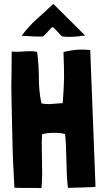

<svg xmlns="http://www.w3.org/2000/svg" viewBox="-20 -962 539 983"><path d="M158 0 192 1C195 -20 195 -50 196 -72C196 -92 194 -183 194 -206C193 -229 194 -252 196 -275C215 -280 235 -282 254 -282C280 -282 295 -280 313 -276C316 -255 317 -232 318 -209C319 -190 321 -92 322 -69C323 -45 325 -22 328 0H329C337 -1 347 -1 359 -1C370 -1 441 -4 454 -4L469 -6L442 -706C432 -707 421 -707 409 -708C396 -708 384 -708 371 -707C358 -706 346 -704 335 -702C323 -700 313 -698 305 -695C307 -647 308 -603 308 -563C307 -523 305 -480 301 -434C283 -433 265 -431 246 -430C240 -429 233 -429 227 -429C215 -429 203 -430 192 -433C183 -476 179 -519 179 -562C179 -605 176 -650 170 -696C161 -699 151 -700 140 -700C129 -700 119 -700 108 -699C97 -698 86 -698 75 -697H67C61 -697 57 -697 40 -698C40 -664 39 -626 39 -584C39 -563 38 -541 38 -519C38 -497 39 -475 39 -452C40 -406 41 -360 42 -315C43 -270 44 -227 45 -187C46 -146 48 -110 50 -78C51 -45 53 -20 54 -1L86 0C99 1 145 0 158 0ZM335 -773C352 -773 368 -775 382 -776C394 -777 385 -778 416 -780L253 -942C224 -915 195 -888 167 -863C139 -838 114 -810 91 -779C113 -778 130 -777 142 -776C154 -775 193 -774 198 -775C203 -777 217 -790 224 -799C230 -805 244 -822 250 -824C258 -818 275 -799 277 -797C286 -786 297 -775 301 -775C313 -774 324 -773 335 -773Z"/></svg>

Font: Londrina Solid CC
Style: CC
Weight: 400
Designer: Marcelo Magalhaes
Foundry: Tipos Pereira
Version: Version 1.003;FEAKit 1.0